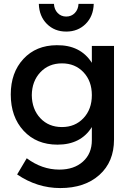

<svg xmlns="http://www.w3.org/2000/svg" viewBox="-20 -768 680 985"><path d="M35.2 -283.2Q35.2 -395.5 100.1 -465.6Q165 -535.6 271 -536.1Q392.6 -537.6 451.2 -445.8V-532.2H564.9V-51.8Q564.9 62.5 489.7 129.6Q414.6 196.8 289.1 196.8Q170.9 196.8 67.9 127L117.2 43.9Q195.3 102.1 284.2 102.1Q359.9 102.1 405.5 61Q451.2 20 451.2 -48.8V-116.2Q395 -25.9 274.9 -25.9Q167 -25.9 101.1 -97.2Q35.2 -168.5 35.2 -283.2ZM143.1 -279.8Q144 -207.5 186.8 -161.9Q229.5 -116.2 297.9 -116.2Q365.2 -116.2 408.2 -161.9Q451.2 -207.5 451.2 -279.8Q451.2 -352.1 408.2 -397.5Q365.2 -442.9 297.9 -442.9Q230 -442.9 187 -397.2Q144 -351.6 143.1 -279.8ZM179.2 -748H256.8Q258.3 -719.2 275.9 -701.2Q293.5 -683.1 319.8 -683.1Q346.2 -683.1 363.8 -701.2Q381.3 -719.2 382.8 -748H460.9Q459 -684.6 419.4 -645.3Q379.9 -606 319.8 -606Q259.8 -606 220.5 -645.3Q181.2 -684.6 179.2 -748Z"/></svg>

Font: Trueno
Style: Rg
Weight: 400
Designer: Julieta Ulanovsky
Foundry: Julieta Ulanovsky
Version: Version 3.001b